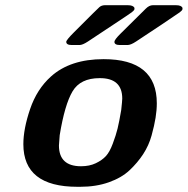

<svg xmlns="http://www.w3.org/2000/svg" viewBox="-20 -699 714 730"><path d="M68.8 -150.9Q68.8 -209 94.5 -284.4Q120.1 -359.9 173.8 -408.2Q247.1 -474.1 374 -474.1Q576.2 -474.1 576.2 -306.2Q576.2 -280.3 571.5 -251.2Q566.9 -222.2 556.4 -184.1Q545.9 -146 524.4 -113Q502.9 -80.1 472.4 -51.5Q441.9 -22.9 393.6 -5.9Q345.2 11.2 285.2 11.2H273.9Q68.8 11.2 68.8 -150.9ZM204.1 -146Q204.1 -66.9 288.1 -66.9Q320.3 -66.9 344.2 -78.4Q368.2 -89.8 382.6 -105.5Q397 -121.1 408.9 -153.1Q420.9 -185.1 427 -210Q433.1 -234.9 440.9 -280.8Q444.8 -316.9 444.8 -324.2Q444.8 -402.3 358.9 -401.9Q285.6 -401.9 255.9 -351.8Q226.1 -301.8 207 -185.1Q204.1 -151.9 204.1 -146ZM231.9 -540Q231.9 -546.9 262.2 -577.1Q356.4 -671.4 357.9 -671.9Q365.7 -678.7 377.9 -679.2H465.8Q486.8 -679.2 491.2 -668.9V-664.1Q490.2 -659.2 480.7 -652.1Q471.2 -645 412.1 -606Q356 -568.8 314 -541Q293.9 -527.8 282.2 -527.8H252.9Q231.9 -527.8 231.9 -540ZM415 -540Q415 -547.9 438 -570.8Q527.8 -659.7 534.2 -666Q547.4 -679.2 561 -679.2H648.9Q669.9 -679.2 673.8 -668.9V-664.1Q672.9 -659.2 663.3 -652.1Q653.8 -645 595.2 -606Q539.1 -568.8 497.1 -541Q477.1 -527.8 464.8 -527.8H436Q415 -527.8 415 -540Z"/></svg>

Font: CMU Sans Serif
Style: BoldOblique
Weight: 700
Italic angle: -12°
Version: Version 0.7.0